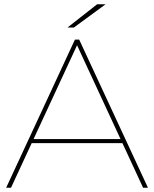

<svg xmlns="http://www.w3.org/2000/svg" viewBox="-20 -887 728 907"><path d="M334 -700H354L679 0H656L339 -684H349L32 0H9ZM126 -230H561L571 -211H116ZM439 -867H479L329 -757H299Z"/></svg>

Font: iiserrat Thin
Style: Regular
Weight: 100
Designer: Akira Ohta
Foundry: Akira Ohta
Version: Version 1.200;Glyphs 3.3.1 (3343)